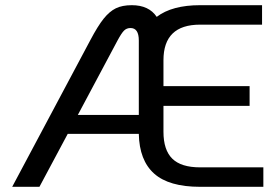

<svg xmlns="http://www.w3.org/2000/svg" viewBox="-20 -720 1077 740"><path d="M995 -75V0H751Q631 0 574 -51Q517 -102 515 -204H241L132 0H27L328 -565Q357 -620 379.5 -648Q402 -676 426.5 -688Q451 -700 488 -700Q554 -700 584 -655Q643 -700 751 -700H990V-625H751Q610 -625 610 -488V-388H942V-312H610V-212Q610 -142 644 -108.5Q678 -75 751 -75ZM280 -277H515V-564Q515 -612 483 -612Q468 -612 458 -602Q448 -592 433 -564Z"/></svg>

Font: KoHo Medium
Style: Regular
Weight: 500
Version: Version 1.000; ttfautohint (v1.6)